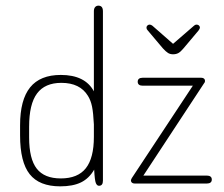

<svg xmlns="http://www.w3.org/2000/svg" viewBox="-20 -649 793 679"><path d="M312 -326Q281 -384 195 -384Q122 -384 86.5 -340Q51 -296 51 -206V-170Q51 -76 85 -33Q119 10 193 10Q238 10 266.5 -4Q295 -18 313 -49Q315 -11 319 -1.5Q323 8 330 8Q337 8 340.5 3.5Q344 -1 344 -10V-609Q344 -619 340 -624Q336 -629 328 -629Q321 -629 316.5 -624Q312 -619 312 -609ZM312 -209V-165Q312 -90 283.5 -54Q255 -18 195 -18Q137 -18 110 -52.5Q83 -87 83 -163V-201Q83 -281 111 -318.5Q139 -356 197 -356Q263 -356 291 -310Q301 -294 305.5 -272Q310 -250 312 -209ZM487 -28 702 -355Q704 -357 704.5 -359.5Q705 -362 705 -363Q705 -368 701.5 -371Q698 -374 692 -374H484Q476 -374 471.5 -370.5Q467 -367 467 -360Q467 -353 471.5 -349.5Q476 -346 484 -346H662L446 -19Q445 -16 444 -14.5Q443 -13 443 -11Q443 -6 446.5 -3Q450 0 456 0H712Q720 0 724.5 -3.5Q729 -7 729 -14Q729 -21 724.5 -24.5Q720 -28 712 -28ZM592 -494 519 -558Q514 -562 509 -562Q505 -562 501.5 -559Q498 -556 498 -551Q498 -546 502 -542L556 -478Q567 -466 574.5 -461.5Q582 -457 592 -457Q603 -457 611 -461.5Q619 -466 629 -478L682 -541Q687 -548 687 -551Q687 -556 683.5 -559Q680 -562 675 -562Q670 -562 666 -558Z"/></svg>

Font: Beiruti ExtraLight
Style: Regular
Weight: 250
Designer: Arlette Boutros
Foundry: Boutros
Version: Version 1.41